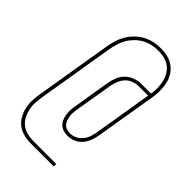

<svg xmlns="http://www.w3.org/2000/svg" viewBox="-246 -836 993 993"><g transform="rotate(45 250.0 -340.0)"><path d="M185 72Q159 72 133.5 65.5Q108 59 88.5 44Q69 29 56.5 7Q44 -15 38.5 -40Q33 -65 34 -91.5Q35 -118 40 -145L109 -562Q113 -586 120.5 -610.5Q128 -635 141.5 -657.5Q155 -680 174 -698.5Q193 -717 216.5 -729.5Q240 -742 265 -747Q290 -752 314 -752Q340 -752 364 -746Q388 -740 407.5 -726.5Q427 -713 440 -693Q453 -673 459 -649.5Q465 -626 465.5 -600.5Q466 -575 463 -550L406 -208Q403 -187 395 -165.5Q387 -144 372 -126Q357 -108 335.5 -99Q314 -90 292 -90Q276 -90 261 -94.5Q246 -99 235.5 -109Q225 -119 219 -132.5Q213 -146 210.5 -161.5Q208 -177 208.5 -192.5Q209 -208 212 -224L246 -431Q250 -454 259 -476.5Q268 -499 285.5 -516Q303 -533 326 -541.5Q349 -550 372 -550H443Q447 -573 446.5 -595.5Q446 -618 441 -639Q436 -660 425 -679Q414 -698 397 -710.5Q380 -723 358.5 -728.5Q337 -734 314 -734Q292 -734 269.5 -729.5Q247 -725 225.5 -713.5Q204 -702 186.5 -684.5Q169 -667 157 -646.5Q145 -626 138.5 -603.5Q132 -581 128 -559L59 -142Q55 -118 53.5 -94Q52 -70 57 -47.5Q62 -25 72 -5.5Q82 14 99.5 28Q117 42 139.5 48Q162 54 186 54H354V72ZM292 -108Q311 -108 328.5 -116.5Q346 -125 359 -140.5Q372 -156 378 -174.5Q384 -193 387 -211L440 -532H372Q352 -532 332 -524.5Q312 -517 298 -501.5Q284 -486 276.5 -467Q269 -448 266 -429L231 -221Q229 -208 228 -195Q227 -182 229 -169.5Q231 -157 235 -145.5Q239 -134 247 -125Q255 -116 267 -112Q279 -108 292 -108Z"/></g></svg>

Font: Iosevka Term Curly Thin
Style: Italic
Weight: 100
Italic angle: -9°
Designer: Belleve Invis
Foundry: Belleve Invis
Version: Version 32.3.0